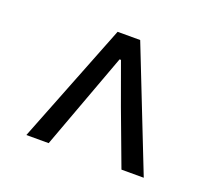

<svg xmlns="http://www.w3.org/2000/svg" viewBox="-83 -857 721 647"><g transform="rotate(20 277.5 -533.0)"><path d="M237 -749H318L488 -317H408L334 -515L280 -664H275L147 -317H67Z"/></g></svg>

Font: Kinto Sans
Style: Regular
Weight: 400
Designer: Authors: Ryoko NISHIZUKA  (kana & ideographs); Paul D. Hunt (Latin, Greek & Cyrillic); Wenlong ZHANG  (bopomofo); Sandol
Foundry: Adobe Systems Incorporated, ookami Inc.
Version: Version 0.001